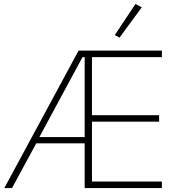

<svg xmlns="http://www.w3.org/2000/svg" viewBox="-20 -955 912 975"><path d="M410 0V-227H164L41 0H2L379 -698H802V-665H447V-370H788V-337H447V-33H802V0ZM410 -665H399L180 -259H410ZM700 -918 587 -764 563 -777 668 -935Z"/></svg>

Font: IBM Plex Sans ExtraLight
Style: Regular
Weight: 250
Designer: Mike Abbink, Paul van der Laan, Pieter van Rosmalen
Foundry: Bold Monday
Version: Version 3.201